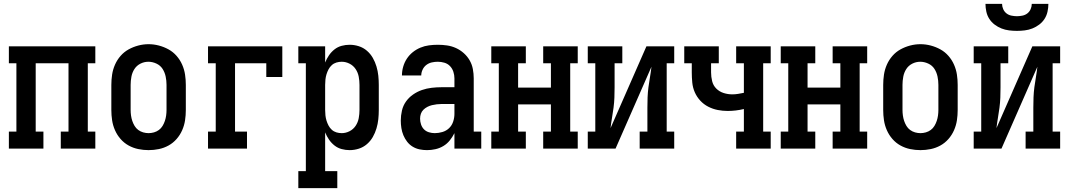

<svg xmlns="http://www.w3.org/2000/svg" viewBox="-20 -770 5540 995"><path d="M26 0V-88H65V-442H26V-530H474V-442H435V-88H474V0H295V-88H335V-442H165V-88H205V0Z M750 8Q723 8 696.5 2.5Q670 -3 646.5 -16Q623 -29 605 -49.5Q587 -70 576 -95Q565 -120 561 -146.5Q557 -173 557 -200V-330Q557 -357 561 -383.5Q565 -410 576 -435Q587 -460 605 -480.5Q623 -501 646.5 -514Q670 -527 696.5 -534Q723 -541 750 -541Q777 -541 803.5 -534Q830 -527 853.5 -514Q877 -501 895 -480.5Q913 -460 924 -435Q935 -410 939 -383.5Q943 -357 943 -330V-200Q943 -173 939 -146.5Q935 -120 924 -95Q913 -70 895 -49.5Q877 -29 853.5 -16Q830 -3 803.5 2.5Q777 8 750 8ZM750 -80Q764 -80 778 -84Q792 -88 803.5 -96.5Q815 -105 822.5 -117.5Q830 -130 834.5 -143.5Q839 -157 841 -171.5Q843 -186 843 -200V-330Q843 -352 838.5 -373.5Q834 -395 822.5 -413Q811 -431 790.5 -440.5Q770 -450 749 -450Q727 -450 707.5 -440Q688 -430 676.5 -412Q665 -394 661 -372.5Q657 -351 657 -330V-200Q657 -186 659 -171.5Q661 -157 665.5 -143.5Q670 -130 677.5 -117.5Q685 -105 696.5 -96.5Q708 -88 722 -84Q736 -80 750 -80Z M1058 0V-88H1098V-442H1058V-530H1443V-371H1360V-442H1198V-88H1260V0Z M1526 205V117H1565V-442H1526V-530H1665V-446Q1673 -466 1685 -483.5Q1697 -501 1713.5 -514Q1730 -527 1750.5 -532.5Q1771 -538 1792 -538Q1816 -538 1839.5 -530.5Q1863 -523 1881.5 -507Q1900 -491 1912 -470Q1924 -449 1931 -425.5Q1938 -402 1940.5 -378Q1943 -354 1943 -330V-200Q1943 -176 1940.5 -152Q1938 -128 1931 -104.5Q1924 -81 1912 -60Q1900 -39 1881.5 -23Q1863 -7 1839.5 0.5Q1816 8 1792 8Q1771 8 1750.5 2.5Q1730 -3 1713.5 -16Q1697 -29 1685 -46.5Q1673 -64 1665 -84V117H1728V205ZM1751 -80Q1772 -80 1791.5 -90Q1811 -100 1823 -118Q1835 -136 1839 -157.5Q1843 -179 1843 -200V-330Q1843 -351 1839 -372.5Q1835 -394 1823 -412Q1811 -430 1791.5 -440Q1772 -450 1751 -450Q1737 -450 1723.5 -446Q1710 -442 1699.5 -432.5Q1689 -423 1682.5 -410.5Q1676 -398 1672 -385Q1668 -372 1666.5 -358Q1665 -344 1665 -330V-200Q1665 -186 1666.5 -172Q1668 -158 1672 -145Q1676 -132 1682.5 -119.5Q1689 -107 1699.5 -97.5Q1710 -88 1723.5 -84Q1737 -80 1751 -80Z M2193 8Q2173 8 2154 4Q2135 0 2118.5 -10Q2102 -20 2090 -35.5Q2078 -51 2070.5 -69Q2063 -87 2060 -106.5Q2057 -126 2057 -145Q2057 -171 2063 -197Q2069 -223 2084 -244Q2099 -265 2120.5 -280Q2142 -295 2166.5 -303.5Q2191 -312 2217 -315Q2243 -318 2268 -318H2335V-364Q2335 -381 2329.5 -398Q2324 -415 2312 -427.5Q2300 -440 2283 -445Q2266 -450 2249 -450Q2233 -450 2217.5 -446.5Q2202 -443 2189.5 -433.5Q2177 -424 2170 -409Q2163 -394 2163 -379Q2163 -379 2163 -379Q2163 -379 2163 -379H2063Q2063 -379 2063 -379Q2063 -379 2063 -379Q2063 -402 2069.5 -424.5Q2076 -447 2088.5 -466Q2101 -485 2119 -499.5Q2137 -514 2158.5 -523Q2180 -532 2203 -535Q2226 -538 2249 -538Q2273 -538 2297 -534.5Q2321 -531 2343 -521Q2365 -511 2383.5 -494.5Q2402 -478 2414 -457Q2426 -436 2430.5 -412Q2435 -388 2435 -364V-88H2474V0H2335V-80Q2325 -60 2311 -42.5Q2297 -25 2278 -13.5Q2259 -2 2237 3Q2215 8 2193 8ZM2233 -80Q2253 -80 2273 -86Q2293 -92 2307.5 -106Q2322 -120 2328.5 -140Q2335 -160 2335 -180V-231H2268Q2256 -231 2243.5 -229.5Q2231 -228 2218.5 -225Q2206 -222 2194.5 -216Q2183 -210 2174 -201Q2165 -192 2161 -180Q2157 -168 2157 -155Q2157 -140 2162 -125Q2167 -110 2177.5 -99.5Q2188 -89 2203 -84.5Q2218 -80 2233 -80Z M2526 0V-88H2565V-442H2526V-530H2705V-442H2665V-316H2835V-442H2795V-530H2974V-442H2935V-88H2974V0H2795V-88H2835V-229H2665V-88H2705V0Z M3026 0V-88H3065V-442H3026V-530H3205V-442H3165V-318Q3165 -291 3164 -264.5Q3163 -238 3159.5 -211.5Q3156 -185 3151.5 -159Q3147 -133 3144 -106L3330 -530H3474V-442H3435V-88H3474V0H3295V-88H3335V-212Q3335 -239 3336 -265.5Q3337 -292 3340.5 -318.5Q3344 -345 3348.5 -371Q3353 -397 3356 -424L3170 0Z M3795 0V-88H3835V-205Q3814 -200 3793 -197.5Q3772 -195 3751 -195Q3725 -195 3699.5 -200Q3674 -205 3650.5 -217Q3627 -229 3609 -248.5Q3591 -268 3580.5 -292Q3570 -316 3567.5 -342.5Q3565 -369 3565 -395V-442H3526V-530H3705V-442H3665V-395Q3665 -372 3670.5 -349.5Q3676 -327 3692 -311Q3708 -295 3730 -288Q3752 -281 3775 -281Q3790 -281 3805 -283.5Q3820 -286 3835 -289V-442H3795V-530H3974V-442H3935V-88H3974V0Z M4026 0V-88H4065V-442H4026V-530H4205V-442H4165V-316H4335V-442H4295V-530H4474V-442H4435V-88H4474V0H4295V-88H4335V-229H4165V-88H4205V0Z M4750 8Q4723 8 4696.5 2.5Q4670 -3 4646.5 -16Q4623 -29 4605 -49.5Q4587 -70 4576 -95Q4565 -120 4561 -146.5Q4557 -173 4557 -200V-330Q4557 -357 4561 -383.5Q4565 -410 4576 -435Q4587 -460 4605 -480.5Q4623 -501 4646.5 -514Q4670 -527 4696.5 -534Q4723 -541 4750 -541Q4777 -541 4803.5 -534Q4830 -527 4853.5 -514Q4877 -501 4895 -480.5Q4913 -460 4924 -435Q4935 -410 4939 -383.5Q4943 -357 4943 -330V-200Q4943 -173 4939 -146.5Q4935 -120 4924 -95Q4913 -70 4895 -49.5Q4877 -29 4853.5 -16Q4830 -3 4803.5 2.5Q4777 8 4750 8ZM4750 -80Q4764 -80 4778 -84Q4792 -88 4803.5 -96.5Q4815 -105 4822.5 -117.5Q4830 -130 4834.5 -143.5Q4839 -157 4841 -171.5Q4843 -186 4843 -200V-330Q4843 -352 4838.5 -373.5Q4834 -395 4822.5 -413Q4811 -431 4790.5 -440.5Q4770 -450 4749 -450Q4727 -450 4707.5 -440Q4688 -430 4676.5 -412Q4665 -394 4661 -372.5Q4657 -351 4657 -330V-200Q4657 -186 4659 -171.5Q4661 -157 4665.5 -143.5Q4670 -130 4677.5 -117.5Q4685 -105 4696.5 -96.5Q4708 -88 4722 -84Q4736 -80 4750 -80Z M5026 0V-88H5065V-442H5026V-530H5205V-442H5165V-318Q5165 -291 5164 -264.5Q5163 -238 5159.5 -211.5Q5156 -185 5151.5 -159Q5147 -133 5144 -106L5330 -530H5474V-442H5435V-88H5474V0H5295V-88H5335V-212Q5335 -239 5336 -265.5Q5337 -292 5340.5 -318.5Q5344 -345 5348.5 -371Q5353 -397 5356 -424L5170 0ZM5250 -610Q5230 -610 5209.5 -612.5Q5189 -615 5170 -622.5Q5151 -630 5134.5 -642.5Q5118 -655 5107 -672Q5096 -689 5091.5 -709.5Q5087 -730 5087 -750H5173Q5173 -736 5179 -722.5Q5185 -709 5196 -700.5Q5207 -692 5221.5 -689Q5236 -686 5250 -686Q5264 -686 5278.5 -689Q5293 -692 5304 -700.5Q5315 -709 5321 -722.5Q5327 -736 5327 -750H5413Q5413 -730 5408.5 -709.5Q5404 -689 5393 -672Q5382 -655 5365.5 -642.5Q5349 -630 5330 -622.5Q5311 -615 5290.5 -612.5Q5270 -610 5250 -610Z"/></svg>

Font: Iosevka Slab Semibold
Style: Regular
Weight: 600
Monospace: yes
Designer: Belleve Invis
Foundry: Belleve Invis
Version: Version 11.1.1; ttfautohint (v1.8.3)